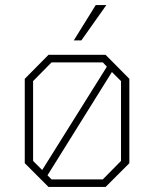

<svg xmlns="http://www.w3.org/2000/svg" viewBox="-20 -740 610 760"><path d="M272 -580 359 -720H401L302 -580ZM172 0 78 -94V-428L172 -523H398L492 -428V-94L398 0ZM147 -67 403 -476 387 -493H184L111 -419V-103ZM184 -30H387L459 -103V-419L423 -455L168 -46Z"/></svg>

Font: Tomorrow ExtraLight
Style: Regular
Weight: 275
Designer: Tony de Marco, Monica Rizzolli
Foundry: Just in Type
Version: Version 2.002